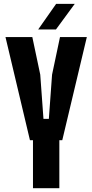

<svg xmlns="http://www.w3.org/2000/svg" viewBox="-20 -996 488 1016"><path d="M154.5 0V-254H138.5L9 -800H151L193 -601L210 -367H238.5L255.5 -601L297.5 -800H439.5L309.5 -254H294V0ZM182 -840 277 -975.5H375.5L276 -840Z"/></svg>

Font: Big Shoulders Thin ExtraBold
Style: Regular
Weight: 800
Version: Version 2.002